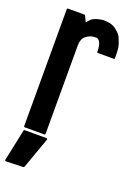

<svg xmlns="http://www.w3.org/2000/svg" viewBox="-180 -755 745 1030"><g transform="rotate(20 193.0 -239.5)"><path d="M352.5 -513.7Q352.5 -510.7 350.6 -509.8Q349.6 -508.8 347.7 -508.8Q317.4 -508.8 257.8 -508.8Q254.9 -508.8 253.9 -509.8Q252 -510.7 252 -513.7Q252 -534.2 249 -548.8Q246.1 -563.5 240.2 -571.3Q234.4 -579.1 228.5 -582Q222.7 -585 202.1 -582Q185.5 -581.1 163.1 -564.5Q141.6 -546.9 141.6 -511.7Q141.6 -342.8 141.6 -4.9Q141.6 -2.9 139.6 -2Q138.7 0 136.7 0Q98.6 0 24.4 0Q22.5 0 20.5 -2Q19.5 -2.9 19.5 -4.9Q19.5 -88.9 19.5 -255.9Q19.5 -394.5 19.5 -671.9Q19.5 -674.8 20.5 -675.8Q22.5 -677.7 24.4 -677.7Q55.7 -677.7 118.2 -677.7Q120.1 -677.7 121.1 -676.8Q123 -675.8 123 -674.8Q128.9 -663.1 139.6 -640.6Q146.5 -650.4 157.2 -661.1Q168 -670.9 188.5 -677.7Q209 -683.6 224.6 -684.6Q227.5 -684.6 230.5 -684.6Q243.2 -684.6 259.8 -681.6Q285.2 -676.8 305.7 -658.2Q327.1 -640.6 334 -622.1Q345.7 -595.7 349.6 -575.2Q352.5 -557.6 352.5 -526.4Q352.5 -520.5 352.5 -513.7ZM158.2 16.6Q159.2 18.6 159.2 19.5Q160.2 19.5 160.2 20.5Q160.2 20.5 159.2 21.5Q137.7 81.1 95.7 199.2Q94.7 201.2 92.8 202.1Q91.8 203.1 90.8 203.1Q57.6 204.1 -8.8 206.1Q-9.8 206.1 -10.7 205.1Q-11.7 204.1 -12.7 204.1Q-13.7 203.1 -13.7 202.1Q-13.7 201.2 -13.7 199.2Q-1 139.6 24.4 18.6Q24.4 17.6 25.4 15.6Q27.3 14.6 29.3 14.6Q71.3 14.6 154.3 14.6Q156.2 14.6 157.2 15.6Q158.2 15.6 158.2 16.6Z"/></g></svg>

Font: Typeface
Style: Regular
Weight: 400
Version: Version 1.0